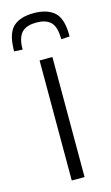

<svg xmlns="http://www.w3.org/2000/svg" viewBox="-159 -781 478 825"><g transform="rotate(-15 80.5 -368.5)"><path d="M53 0V-534H110V0ZM81 -737Q137 -737 169 -711.5Q201 -686 204 -619Q204 -610 204 -600L167 -598Q167 -602 166.5 -605.5Q166 -609 166 -612Q164 -657 143 -676Q122 -695 81 -695Q40 -695 19 -676Q-2 -657 -5 -612Q-5 -605 -5 -598L-43 -600Q-43 -605 -42.5 -609.5Q-42 -614 -42 -619Q-39 -684 -8.5 -710.5Q22 -737 81 -737Z"/></g></svg>

Font: Georama SemiCondensed Light
Style: Regular
Weight: 300
Width: 4
Designer: Jean-Baptiste Levee
Foundry: Production Type
Version: Version 1.000